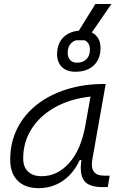

<svg xmlns="http://www.w3.org/2000/svg" viewBox="-20 -952 626 982"><path d="M177.7 10.3Q108.4 10.3 70.3 -27.8Q32.2 -65.9 32.2 -135.3Q32.2 -223.1 68.1 -294.7Q104 -366.2 168.9 -417Q233.9 -467.8 321.3 -495.1Q408.7 -522.5 511.2 -522.5H520.5L452.1 -135.7Q438 -53.7 511.7 -53.7H541L531.2 4.9H504.4Q435.1 4.9 410.4 -27.6Q385.7 -60.1 396.5 -133.3H387.7Q355.5 -64 301 -26.9Q246.6 10.3 177.7 10.3ZM192.9 -50.8Q273.9 -50.8 334.5 -119.1Q395 -187.5 417 -312.5L442.9 -458Q339.8 -446.8 262.2 -403.6Q184.6 -360.4 141.6 -293Q98.6 -225.6 98.6 -141.1Q98.6 -98.1 123.5 -74.5Q148.4 -50.8 192.9 -50.8ZM364.7 -585Q321.8 -585 296.9 -609.1Q272 -633.3 272 -674.8Q272 -731 306.6 -763.4Q341.3 -795.9 401.9 -795.9Q444.8 -795.9 469.5 -772Q494.1 -748 494.1 -706.1Q494.1 -649.9 459.5 -617.4Q424.8 -585 364.7 -585ZM373 -631.3Q404.3 -631.3 422.1 -649.2Q439.9 -667 439.9 -698.2Q439.9 -722.2 427.5 -735.8Q415 -749.5 393.6 -749.5Q362.3 -749.5 344.2 -731.7Q326.2 -713.9 326.2 -682.6Q326.2 -658.7 338.6 -645Q351.1 -631.3 373 -631.3ZM353 -746.1 467.8 -931.6H549.8L422.4 -746.1Z"/></svg>

Font: Cascadia Code Light
Style: Italic
Weight: 300
Italic angle: -10°
Monospace: yes
Designer: Aaron Bell
Foundry: Saja Typeworks
Version: Version 2404.023; ttfautohint (v1.8.4)